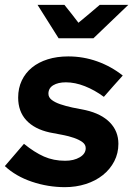

<svg xmlns="http://www.w3.org/2000/svg" viewBox="-36 -762 550 793"><path d="M-16 -76Q4 -99 23.5 -122Q43 -145 63 -168Q106 -133 145.5 -115.5Q185 -98 233 -98Q269 -98 293.5 -112.5Q318 -127 318 -150Q318 -165 304.5 -175Q291 -185 269.5 -192.5Q248 -200 221.5 -205Q195 -210 169 -215Q106 -229 72.5 -265.5Q39 -302 39 -359Q39 -398 54 -429.5Q69 -461 96 -483Q123 -505 161 -517Q199 -529 246 -529Q308 -529 365.5 -508.5Q423 -488 471 -450Q451 -428 432 -406.5Q413 -385 393 -362Q355 -390 314.5 -406Q274 -422 236 -422Q204 -422 184 -410Q164 -398 164 -375Q164 -360 177.5 -349.5Q191 -339 213 -331.5Q235 -324 262.5 -318Q290 -312 318 -307Q383 -292 418 -256Q453 -220 453 -168Q453 -129 436 -96Q419 -63 389 -39Q359 -15 318.5 -2Q278 11 232 11Q162 11 95.5 -11.5Q29 -34 -16 -76ZM230 -742Q245 -723 259.5 -705Q274 -687 288 -668Q311 -687 332.5 -705Q354 -723 376 -742H494L350 -604H206L119 -742Z"/></svg>

Font: Rosa Sans
Style: Bold Italic
Weight: 700
Italic angle: -12°
Designer: Pentagram / MCKL
Foundry: Pentagram / MCKL
Version: Version 1.005;September 16, 2019;FontCreator 11.5.0.2425 64-